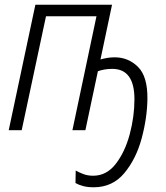

<svg xmlns="http://www.w3.org/2000/svg" viewBox="-20 -552 702 814"><path d="M377 242Q457 242 507 182Q557 122 580.5 35Q604 -52 605 -133Q606 -228 565 -268.5Q524 -309 466 -309Q450 -309 435 -306.5Q420 -304 406 -300L455 -532H130L17 0H72L175 -483H389L287 0H342L395 -250Q423 -260 456 -260Q550 -260 550 -131Q550 -58 530 17Q510 92 471 142.5Q432 193 375 193Q352 193 333.5 186Q315 179 301 171L300 224Q314 232 333 237Q352 242 377 242Z"/></svg>

Font: Noto Sans Display SemiCondensed Light
Style: Italic
Weight: 300
Width: 4
Italic angle: -12°
Designer: Monotype Design Team
Foundry: Monotype Imaging Inc.
Version: Version 1.900